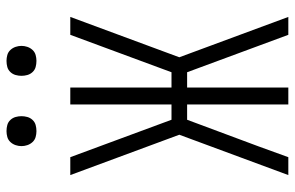

<svg xmlns="http://www.w3.org/2000/svg" viewBox="-178 -728 906 590"><g transform="rotate(-90 275.0 -433.0)"><path d="M32 0 156 -335 32 -670H87L202 -359H249V-670H301V-359H348L463 -670H518L394 -335L518 0H463L348 -311H301V0H249V-311H202L120 -91L87 0ZM383 -774Q373 -774 364 -776.5Q355 -779 348.5 -786Q342 -793 339.5 -802Q337 -811 337 -820Q337 -829 339.5 -838Q342 -847 348.5 -854Q355 -861 364 -863.5Q373 -866 383 -866Q392 -866 401 -863.5Q410 -861 416.5 -854Q423 -847 426 -838Q429 -829 429 -820Q429 -811 426 -802Q423 -793 416.5 -786Q410 -779 401 -776.5Q392 -774 383 -774ZM167 -774Q158 -774 149 -776.5Q140 -779 133.5 -786Q127 -793 124 -802Q121 -811 121 -820Q121 -829 124 -838Q127 -847 133.5 -854Q140 -861 149 -863.5Q158 -866 167 -866Q177 -866 186 -863.5Q195 -861 201.5 -854Q208 -847 210.5 -838Q213 -829 213 -820Q213 -811 210.5 -802Q208 -793 201.5 -786Q195 -779 186 -776.5Q177 -774 167 -774Z"/></g></svg>

Font: Lode Dark
Style: Regular
Weight: 400
Monospace: yes
Designer: Belleve Invis
Foundry: Belleve Invis
Version: Version 29.2.0; ttfautohint (v1.8.3)